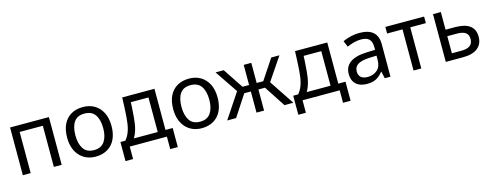

<svg xmlns="http://www.w3.org/2000/svg" viewBox="-23 -1244 5339 2082"><g transform="rotate(-15 2646.5 -203.0)"><path d="M85 0V-536H521V0H433V-462H173V0Z M901 10Q848 10 803 -8.5Q758 -27 724.5 -63Q691 -99 672.5 -150.5Q654 -202 654 -269Q654 -358 684.5 -419.5Q715 -481 771 -513.5Q827 -546 904 -546Q977 -546 1032.5 -513.5Q1088 -481 1120 -419Q1152 -357 1152 -268Q1152 -202 1134.5 -150Q1117 -98 1084 -62.5Q1051 -27 1004.5 -8.5Q958 10 901 10ZM903 -63Q983 -63 1021 -118.5Q1059 -174 1059 -268Q1059 -364 1021 -418.5Q983 -473 902 -473Q821 -473 784 -419Q747 -365 747 -269Q747 -174 784.5 -118.5Q822 -63 903 -63Z M1200 140V-74H1256Q1279 -102 1293.5 -133Q1308 -164 1317 -201.5Q1326 -239 1330 -286Q1332 -304 1333.5 -322.5Q1335 -341 1336.5 -367.5Q1338 -394 1340 -434.5Q1342 -475 1344 -536H1706V-74H1787V140H1702V0H1285V140ZM1351 -74H1619V-462H1421Q1420 -431 1418 -401Q1416 -371 1414 -343.5Q1412 -316 1410 -291Q1404 -217 1389.5 -165Q1375 -113 1351 -74Z M2092 10Q2039 10 1994 -8.5Q1949 -27 1915.5 -63Q1882 -99 1863.5 -150.5Q1845 -202 1845 -269Q1845 -358 1875.5 -419.5Q1906 -481 1962 -513.5Q2018 -546 2095 -546Q2168 -546 2223.5 -513.5Q2279 -481 2311 -419Q2343 -357 2343 -268Q2343 -202 2325.5 -150Q2308 -98 2275 -62.5Q2242 -27 2195.5 -8.5Q2149 10 2092 10ZM2094 -63Q2174 -63 2212 -118.5Q2250 -174 2250 -268Q2250 -364 2212 -418.5Q2174 -473 2093 -473Q2012 -473 1975 -419Q1938 -365 1938 -269Q1938 -174 1975.5 -118.5Q2013 -63 2094 -63Z M3022 0 2846 -269 2845 -277 3017 -536H3109L2917 -252L2913 -314L3122 0ZM2379 0 2588 -314 2584 -252 2392 -536H2484L2656 -277L2655 -269L2479 0ZM2708 0V-536H2793V0ZM2616 -237V-310H2885V-237Z M3140 140V-74H3196Q3219 -102 3233.5 -133Q3248 -164 3257 -201.5Q3266 -239 3270 -286Q3272 -304 3273.5 -322.5Q3275 -341 3276.5 -367.5Q3278 -394 3280 -434.5Q3282 -475 3284 -536H3646V-74H3727V140H3642V0H3225V140ZM3291 -74H3559V-462H3361Q3360 -431 3358 -401Q3356 -371 3354 -343.5Q3352 -316 3350 -291Q3344 -217 3329.5 -165Q3315 -113 3291 -74Z M3952 10Q3897 10 3859 -8Q3821 -26 3801.5 -61Q3782 -96 3782 -145Q3782 -228 3845 -273Q3908 -318 4035 -322L4126 -325V-356Q4126 -417 4097.5 -445Q4069 -473 4007 -473Q3970 -473 3931 -463.5Q3892 -454 3849 -435L3820 -504Q3870 -526 3915.5 -536Q3961 -546 4008 -546Q4110 -546 4161 -501Q4212 -456 4212 -366V0H4148L4131 -77H4127Q4103 -47 4077 -27.5Q4051 -8 4020.5 1Q3990 10 3952 10ZM3974 -61Q4038 -61 4081.5 -98.5Q4125 -136 4125 -215V-260L4046 -257Q3956 -253 3914.5 -227Q3873 -201 3873 -149Q3873 -106 3899 -83.5Q3925 -61 3974 -61Z M4471 0V-462H4298V-536H4733V-462H4558V0Z M4833 0V-536H4921V-338H5027Q5137 -338 5192.5 -296.5Q5248 -255 5248 -172Q5248 -90 5191.5 -45Q5135 0 5027 0ZM4921 -73H5027Q5093 -73 5125 -97.5Q5157 -122 5157 -170Q5157 -219 5126 -242Q5095 -265 5027 -265H4921Z"/></g></svg>

Font: Noto Sans Ambassadori
Style: Regular
Weight: 400
Designer: Monotype Design Team
Foundry: Monotype Imaging Inc.
Version: Version 2.013